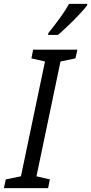

<svg xmlns="http://www.w3.org/2000/svg" viewBox="-70 -970 470 990"><path d="M229 -790Q248 -806 278 -834.5Q308 -863 336.5 -893Q365 -923 379 -942L380 -950H286Q268 -917 240 -878.5Q212 -840 179 -799L178 -790ZM178 0 187 -45 118 -61 242 -653 319 -669 329 -714H101L92 -669L162 -653L38 -61L-40 -45L-50 0Z"/></svg>

Font: Noto Sans Display Condensed
Style: Italic
Weight: 400
Width: 3
Designer: Monotype Design team
Foundry: Monotype Imaging Inc.
Version: 1.000